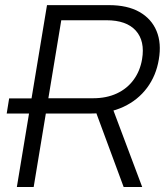

<svg xmlns="http://www.w3.org/2000/svg" viewBox="-20 -748 659 768"><path d="M132.3 -293.9H6.8L16.6 -354.5H142.1ZM47.4 0 168 -727.5H415.5Q489.7 -727.5 537.8 -700.2Q585.9 -672.9 606.2 -624Q626.5 -575.2 615.2 -509.8Q604.5 -445.3 568.1 -396.5Q531.7 -347.7 474.1 -320.8Q416.5 -293.9 342.8 -293.9H133.3L143.1 -355H352.1Q406.2 -355 447.5 -374.3Q488.8 -393.6 514.6 -429Q540.5 -464.4 548.3 -511.2Q560.5 -584 523.2 -625.5Q485.8 -667 405.8 -667H225.1L114.7 0ZM474.6 0 353 -328.6H425.3L548.8 0Z"/></svg>

Font: Inter 24pt Light
Style: Italic
Weight: 300
Italic angle: -9.3988°
Designer: Rasmus Andersson
Foundry: rsms
Version: Version 4.001;git-66647c0bb